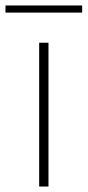

<svg xmlns="http://www.w3.org/2000/svg" viewBox="-52 -681 320 701"><path d="M91 -525H125V0H91ZM-32 -661H248V-635H-32Z"/></svg>

Font: Be Vietnam Thin
Style: Regular
Weight: 100
Designer: Gabriel Lam
Foundry: TypeRant
Version: Version 4.000